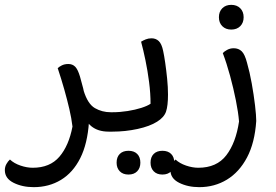

<svg xmlns="http://www.w3.org/2000/svg" viewBox="-72 -543 1139 792"><path d="M227 -21Q223 -55 214 -93.5Q205 -132 193 -174.5Q181 -217 166 -262Q171 -267 182.5 -273Q194 -279 210 -279Q227 -279 238 -268Q249 -257 258 -227Q272 -180 282 -129Q292 -78 295 -40Q289 50 259 109.5Q229 169 179.5 199Q130 229 67 229Q20 229 -16 211Q-52 193 -52 159Q-52 145 -45.5 133.5Q-39 122 -31 115Q-14 131 12.5 140Q39 149 63 149Q134 149 173 103.5Q212 58 227 -21ZM376 0Q332 0 304.5 -22.5Q277 -45 260 -103L273 -169Q290 -114 319.5 -97Q349 -80 385 -80H392V0ZM392 0V-80Q396 -74 399 -64Q402 -54 402 -40Q402 -26 398.5 -15.5Q395 -5 392 0Z M376 0V-80H392Q423 -80 454.5 -85Q486 -90 511 -98Q536 -106 549 -115Q549 -158 543 -204.5Q537 -251 528 -294.5Q519 -338 510 -371Q518 -376 529 -380.5Q540 -385 553 -385Q571 -385 583 -373.5Q595 -362 601 -333Q605 -315 609.5 -284Q614 -253 617.5 -218Q621 -183 621 -153Q621 -107 613 -83Q605 -59 576 -41Q546 -22 495.5 -11Q445 0 392 0ZM458 177Q435 177 422 163.5Q409 150 409 128Q409 105 422 92Q435 79 458 79Q481 79 494 92Q507 105 507 128Q507 150 494 163.5Q481 177 458 177ZM598 177Q575 177 562 163.5Q549 150 549 128Q549 105 562 92Q575 79 598 79Q621 79 634 92Q647 105 647 128Q647 150 634 163.5Q621 177 598 177Z M985 -44Q979 46 947 106.5Q915 167 864 198Q813 229 750 229Q703 229 667 211Q631 193 631 159Q631 145 637.5 133.5Q644 122 652 115Q669 131 695.5 140Q722 149 746 149Q822 149 861.5 97.5Q901 46 914 -42Q911 -79 901 -129Q891 -179 877 -230.5Q863 -282 847 -324Q852 -330 864.5 -337Q877 -344 892 -344Q912 -344 925 -331.5Q938 -319 947 -284Q958 -246 966.5 -198.5Q975 -151 980 -108.5Q985 -66 985 -44ZM882 -421Q859 -421 845 -435Q831 -449 831 -472Q831 -495 845 -509Q859 -523 882 -523Q905 -523 919 -509Q933 -495 933 -472Q933 -449 919 -435Q905 -421 882 -421Z"/></svg>

Font: Baloo Bhaijaan 2
Style: Regular
Weight: 400
Designer: Sanskriti Dholi, Noopur Datye and Ek Type
Foundry: Ek Type
Version: Version 1.701